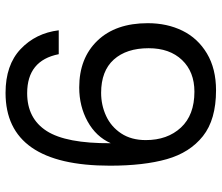

<svg xmlns="http://www.w3.org/2000/svg" viewBox="-72 -706 780 675"><g transform="rotate(-90 317.5 -368.0)"><path d="M328 -662Q239 -662 195 -593.5Q151 -525 152 -368Q175 -420 228.5 -449.5Q282 -479 348 -479Q451 -479 512.5 -415Q574 -351 574 -238Q574 -170 547.5 -116Q521 -62 467.5 -30Q414 2 338 2Q235 2 177 -44Q119 -90 96 -171Q73 -252 73 -371Q73 -738 329 -738Q427 -738 483 -685Q539 -632 549 -551H465Q443 -662 328 -662ZM163 -245Q163 -169 207 -121.5Q251 -74 333 -74Q403 -74 444.5 -117.5Q486 -161 486 -235Q486 -313 446 -357.5Q406 -402 329 -402Q286 -402 248 -384.5Q210 -367 186.5 -331.5Q163 -296 163 -245Z"/></g></svg>

Font: Poppins A&M
Style: Regular-A&M
Weight: 400
Designer: Ninad Kale (Devanagari), Jonny Pinhorn (Latin)
Foundry: Indian Type Foundry
Version: 4.004